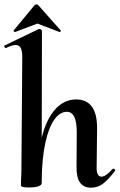

<svg xmlns="http://www.w3.org/2000/svg" viewBox="-36 -859 553 888"><path d="M488 -79Q492 -79 494.5 -75.5Q497 -72 496 -69Q465 -28 440.5 -9.5Q416 9 385 9Q350 9 333.5 -15.5Q317 -40 318 -89L319 -248Q319 -342 273 -342Q241 -342 215 -305.5Q189 -269 173.5 -197.5Q158 -126 157 -27V-12Q157 -3 142 2.5Q127 8 98 8Q63 8 61 0V-23Q63 -51 63 -74L67 -589Q68 -621 60.5 -636Q53 -651 36 -651Q20 -651 -8 -637H-9Q-13 -637 -15.5 -642Q-18 -647 -14 -649L144 -725H146Q150 -725 154 -722Q158 -719 158 -717L157 -222Q178 -307 219 -353Q260 -399 316 -399Q413 -399 413 -267L411 -89Q409 -42 434 -42Q453 -42 485 -78Q486 -79 488 -79ZM27 -718 123 -834Q128 -839 132 -839Q137 -839 142 -834L245 -718V-717Q245 -714 243 -712Q241 -710 239 -711L137 -750L34 -711Q32 -710 28.5 -713.5Q25 -717 27 -718Z"/></svg>

Font: Cormorant Upright
Style: Bold
Weight: 700
Designer: Christian Thalmann (Catharsis Fonts)
Foundry: Catharsis Fonts
Version: Version 3.302